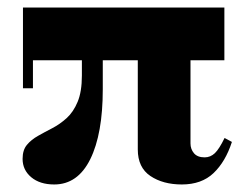

<svg xmlns="http://www.w3.org/2000/svg" viewBox="-20 -480 670 510"><path d="M41 -245.5V-460H576V-320H67.5V-245.5ZM124 10Q86 10 63 -9.2Q40 -28.5 40 -58Q40 -81.5 51.5 -95.2Q63 -109 80.8 -119Q98.5 -129 118.8 -139.5Q139 -150 157 -166.2Q175 -182.5 186.2 -209.5Q197.5 -236.5 197.5 -279.5V-392.5H253V-243Q253 -124.5 219.8 -57.2Q186.5 10 124 10ZM463 10Q413 10 379.5 -12.5Q346 -35 346 -83V-373H486V-99Q486 -84 495.2 -73Q504.5 -62 523.5 -62Q539 -62 550.8 -73.2Q562.5 -84.5 576.5 -113.5L596 -103Q579 -50.5 547.2 -20.2Q515.5 10 463 10Z"/></svg>

Font: Bodoni Moda SC 9pt
Style: Bold
Weight: 700
Designer: Owen Earl
Foundry: indestructible type
Version: Version 2.005